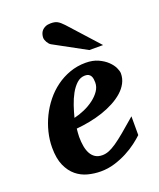

<svg xmlns="http://www.w3.org/2000/svg" viewBox="-139 -819 757 916"><g transform="rotate(-20 240.0 -361.0)"><path d="M333 -396Q333 -404.8 331.8 -413.3Q330.6 -421.9 326.9 -428.7Q323.2 -435.5 316.2 -439.7Q309.1 -443.8 297.9 -443.8Q274.4 -443.8 256.1 -427.2Q237.8 -410.6 223.6 -385Q209.5 -359.4 199.2 -328.9Q189 -298.3 182.1 -271Q208 -276.9 234.9 -288.6Q261.7 -300.3 283.4 -316.7Q305.2 -333 319.1 -353Q333 -373 333 -396ZM462.9 -395Q462.9 -368.7 450.9 -346.2Q439 -323.7 418 -305.2Q397 -286.6 368.9 -271.7Q340.8 -256.8 308.8 -246.1Q276.9 -235.4 242.4 -228.8Q208 -222.2 174.8 -219.2Q173.8 -210 172.9 -198.2Q171.9 -186.5 171.9 -178.2Q171.9 -152.3 175.8 -130.4Q179.7 -108.4 188.5 -92.3Q197.3 -76.2 211.7 -67.1Q226.1 -58.1 247.1 -58.1Q263.2 -58.1 279.8 -64.5Q296.4 -70.8 318.4 -85.7Q340.3 -100.6 369.6 -125Q398.9 -149.4 439.9 -185.1V-89.8Q425.3 -75.7 401.9 -57.9Q378.4 -40 348.6 -24.4Q318.8 -8.8 284.7 1.7Q250.5 12.2 213.9 12.2Q181.2 12.2 148.9 3.9Q116.7 -4.4 91.1 -25.4Q65.4 -46.4 49.3 -82.3Q33.2 -118.2 33.2 -173.8Q33.2 -211.9 42.7 -251Q52.2 -290 69.8 -326.2Q87.4 -362.3 112.8 -394Q138.2 -425.8 170.2 -449.2Q202.1 -472.7 240.2 -486.3Q278.3 -500 320.8 -500Q357.4 -500 384.3 -487.8Q411.1 -475.6 428.7 -458.7Q446.3 -441.9 454.6 -424.1Q462.9 -406.2 462.9 -395ZM359.4 -550.8 197.3 -639.2Q191.9 -642.1 187.5 -647.2Q183.1 -652.3 179.7 -658.2Q176.3 -664.1 174.3 -670.2Q172.4 -676.3 172.4 -681.2Q172.4 -689.9 175.3 -699.5Q178.2 -709 184.8 -716.6Q191.4 -724.1 202.4 -729Q213.4 -733.9 229.5 -733.9Q239.7 -733.9 247.6 -732.4Q255.4 -731 262.5 -727.3Q269.5 -723.6 276.6 -717.5Q283.7 -711.4 292.5 -702.1L429.2 -550.8Z"/></g></svg>

Font: Charis SIL
Style: Bold Italic
Weight: 700
Italic angle: -11°
Foundry: SIL International
Version: Version 4.112